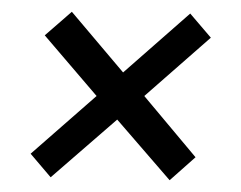

<svg xmlns="http://www.w3.org/2000/svg" viewBox="-20 -425 409 326"><path d="M268 -119 179 -222 66 -124 32 -164 144 -262 56 -365 102 -405 189 -302 303 -402 338 -361 225 -262 312 -158Z"/></svg>

Font: Alumni Sans Thin Medium
Style: Italic
Weight: 500
Italic angle: -8°
Version: Version 1.016